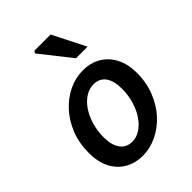

<svg xmlns="http://www.w3.org/2000/svg" viewBox="-219 -846 961 961"><g transform="rotate(-45 261.5 -366.0)"><path d="M217 12Q162 12 120.5 -12.5Q79 -37 56.5 -82Q34 -127 34 -188Q34 -259 57 -316.5Q80 -374 119 -416Q158 -458 206 -480.5Q254 -503 304 -503Q360 -503 401 -478.5Q442 -454 465 -409Q488 -364 488 -303Q488 -233 464.5 -175Q441 -117 402.5 -75.5Q364 -34 315.5 -11Q267 12 217 12ZM229 -75Q258 -75 285 -92.5Q312 -110 333 -140.5Q354 -171 366.5 -212Q379 -253 379 -300Q379 -356 357 -386Q335 -416 293 -416Q264 -416 236.5 -399Q209 -382 188 -351.5Q167 -321 154.5 -280Q142 -239 142 -192Q142 -137 164.5 -106Q187 -75 229 -75ZM324 -570 196 -732 203 -744H318L406 -570Z"/></g></svg>

Font: Source Sans 3 SemiBold
Style: Italic
Weight: 600
Italic angle: -11°
Designer: Paul D. Hunt
Foundry: Adobe
Version: Version 3.046;hotconv 1.0.118;makeotfexe 2.5.65603